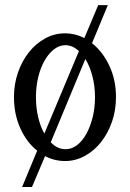

<svg xmlns="http://www.w3.org/2000/svg" viewBox="-20 -621 514 759"><path d="M406.2 -600.6 343.8 -450.2Q386.7 -416 412.6 -360.4Q438.5 -304.7 438.5 -237.3Q438.5 -184.6 422.4 -138.7Q406.2 -92.8 378.9 -58.6Q351.6 -24.4 314.9 -4.4Q278.3 15.6 237.3 15.6Q195.3 15.6 158.2 -3.9L106.4 118.2H67.4L127 -25.4Q85 -58.6 60.1 -114.3Q35.2 -169.9 35.2 -237.3Q35.2 -289.1 51.3 -335Q67.4 -380.9 94.7 -415Q122.1 -449.2 158.7 -469.2Q195.3 -489.3 237.3 -489.3Q276.4 -489.3 313.5 -470.7L368.2 -600.6ZM355.5 -237.3Q355.5 -281.2 345.2 -320.3Q335 -359.4 317.4 -387.7L180.7 -58.6Q206.1 -31.2 239.3 -31.2Q263.7 -31.2 284.7 -47.4Q305.7 -63.5 321.3 -91.8Q336.9 -120.1 346.2 -157.2Q355.5 -194.3 355.5 -237.3ZM122.1 -237.3Q122.1 -194.3 130.9 -157.7Q139.6 -121.1 155.3 -92.8L292 -418.9Q266.6 -442.4 239.3 -442.4Q214.8 -442.4 193.8 -426.3Q172.9 -410.2 156.7 -382.3Q140.6 -354.5 131.3 -316.9Q122.1 -279.3 122.1 -237.3Z"/></svg>

Font: Subtext
Style: Regular
Weight: 400
Designer: Christopher J. Fynn
Foundry: Christopher J. Fynn for DDC
Version: Version 1.000 preliminary